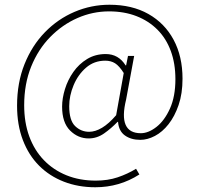

<svg xmlns="http://www.w3.org/2000/svg" viewBox="-20 -648 842 810"><path d="M382 142Q310 142 249.5 118.5Q189 95 145 51Q101 7 76.5 -57Q52 -121 52 -202Q52 -299 83.5 -377.5Q115 -456 169.5 -512Q224 -568 294.5 -598Q365 -628 442 -628Q537 -628 606 -589Q675 -550 712.5 -480Q750 -410 750 -316Q750 -253 733.5 -205Q717 -157 691 -124Q665 -91 633.5 -74.5Q602 -58 572 -58Q533 -58 507 -76.5Q481 -95 478 -134H476Q449 -106 419 -85Q389 -64 354 -64Q309 -64 275.5 -97.5Q242 -131 242 -198Q242 -233 254 -272Q266 -311 289.5 -344.5Q313 -378 347.5 -399Q382 -420 426 -420Q453 -420 474 -408Q495 -396 510 -372H512L520 -412H546L512 -228Q477 -86 574 -86Q606 -86 640 -112.5Q674 -139 697 -190Q720 -241 720 -314Q720 -380 700.5 -433Q681 -486 644 -523Q607 -560 555.5 -580Q504 -600 440 -600Q371 -600 307 -572Q243 -544 192 -492Q141 -440 111.5 -367Q82 -294 82 -204Q82 -131 103.5 -72.5Q125 -14 165 27.5Q205 69 260.5 91.5Q316 114 384 114Q435 114 476.5 100Q518 86 554 64L568 88Q526 115 479.5 128.5Q433 142 382 142ZM356 -92Q382 -92 410.5 -109Q439 -126 470 -162L502 -340Q483 -370 465.5 -381Q448 -392 424 -392Q377 -392 343 -362.5Q309 -333 290.5 -288.5Q272 -244 272 -200Q272 -140 297 -116Q322 -92 356 -92Z"/></svg>

Font: Source Sans Variable
Style: Regular
Weight: 200
Designer: Paul D. Hunt
Foundry: Adobe Systems Incorporated
Version: Version 3.006;hotconv 1.0.111;makeotfexe 2.5.65597